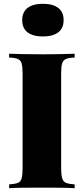

<svg xmlns="http://www.w3.org/2000/svg" viewBox="-20 -991 441 1011"><path d="M373 -708V-688Q343 -687 327.5 -680.5Q312 -674 307 -656.5Q302 -639 302 -602V-106Q302 -70 307.5 -52Q313 -34 328 -28Q343 -22 373 -20V0Q344 -2 298.5 -2.5Q253 -3 206 -3Q152 -3 104.5 -2.5Q57 -2 28 0V-20Q59 -22 74 -28Q89 -34 94 -52Q99 -70 99 -106V-602Q99 -639 94 -656.5Q89 -674 73.5 -680.5Q58 -687 28 -688V-708Q57 -707 104.5 -706Q152 -705 206 -705Q253 -705 298.5 -706Q344 -707 373 -708ZM206 -971Q258 -971 286.5 -949.5Q315 -928 315 -885Q315 -842 286.5 -820.5Q258 -799 206 -799Q154 -799 125.5 -820.5Q97 -842 97 -885Q97 -928 125.5 -949.5Q154 -971 206 -971Z"/></svg>

Font: Playfair Display Black
Style: Regular
Weight: 900
Designer: Claus Eggers Sørensen
Foundry: Claus Eggers Sørensen
Version: Version 1.203